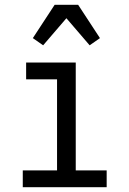

<svg xmlns="http://www.w3.org/2000/svg" viewBox="-20 -781 540 801"><path d="M75 0V-70H218V-450H89V-520H296V-70H425V0ZM160 -592 117 -622 208 -761H306L397 -622L354 -592L257 -705Z"/></svg>

Font: Iosevka SS18
Style: Regular
Weight: 400
Monospace: yes
Designer: Belleve Invis
Foundry: Belleve Invis
Version: Version 25.1.1; ttfautohint (v1.8.4)